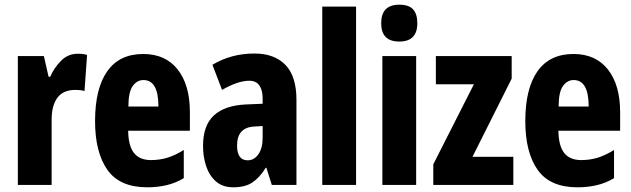

<svg xmlns="http://www.w3.org/2000/svg" viewBox="-20 -881 2690 818"><path d="M311 -652Q319 -652 328 -651.5Q337 -651 351 -647L340 -493Q332 -496 321.5 -497Q311 -498 302 -498Q249 -498 224.5 -464.5Q200 -431 200 -372V-93H56V-642H167L187 -554H194Q209 -590 239 -621Q269 -652 311 -652Z M590 -651Q685 -651 737 -585Q789 -519 789 -403V-324H526Q527 -259 551 -229Q575 -199 623 -199Q660 -199 693 -209Q726 -219 763 -242V-122Q728 -101 689.5 -92Q651 -83 607 -83Q490 -83 437.5 -157.5Q385 -232 385 -365Q385 -504 437 -577.5Q489 -651 590 -651ZM591 -540Q564 -540 545.5 -514.5Q527 -489 527 -427H655Q655 -540 591 -540Z M1064 -653Q1149 -653 1196 -604.5Q1243 -556 1243 -456V-93H1138L1115 -166H1112Q1086 -124 1055 -103.5Q1024 -83 974 -83Q928 -83 899.5 -108.5Q871 -134 858 -174Q845 -214 845 -259Q845 -347 891.5 -389.5Q938 -432 1028 -436L1099 -439V-461Q1099 -497 1085 -517Q1071 -537 1042 -537Q994 -537 926 -498L885 -605Q965 -653 1064 -653ZM1065 -342Q990 -339 990 -261Q990 -198 1035 -198Q1063 -198 1081 -224Q1099 -250 1099 -294V-344Z M1497 -93H1353V-853H1497Z M1681 -861Q1722 -861 1740 -841Q1758 -821 1758 -782Q1758 -704 1681 -704Q1604 -704 1604 -782Q1604 -861 1681 -861ZM1753 -642V-93H1609V-642Z M2167 -93H1826V-181L1999 -522H1837V-642H2160V-546L1993 -213H2167Z M2423 -651Q2518 -651 2570 -585Q2622 -519 2622 -403V-324H2359Q2360 -259 2384 -229Q2408 -199 2456 -199Q2493 -199 2526 -209Q2559 -219 2596 -242V-122Q2561 -101 2522.5 -92Q2484 -83 2440 -83Q2323 -83 2270.5 -157.5Q2218 -232 2218 -365Q2218 -504 2270 -577.5Q2322 -651 2423 -651ZM2424 -540Q2397 -540 2378.5 -514.5Q2360 -489 2360 -427H2488Q2488 -540 2424 -540Z"/></svg>

Font: Noto Sans Kannada UI ExtraCondensed ExtraBold
Style: Regular
Weight: 800
Width: 2
Designer: Jelle Bosma - Monotype Design Team
Foundry: Monotype Imaging Inc.
Version: Version 2.005; ttfautohint (v1.8.4.7-5d5b)